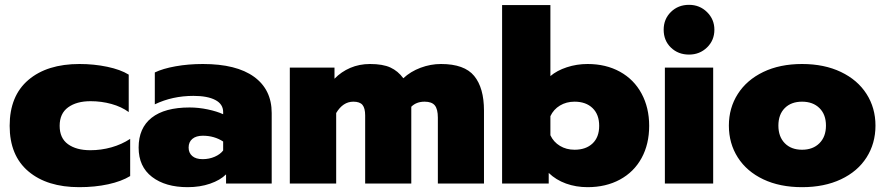

<svg xmlns="http://www.w3.org/2000/svg" viewBox="-20 -760 3665 795"><path d="M20 -239Q20 -363 97.5 -429Q175 -495 309 -495Q369 -495 424 -483.5Q479 -472 513 -451V-296Q483 -318 441.5 -329.5Q400 -341 355 -341Q297 -341 262 -315.5Q227 -290 227 -239Q227 -188 261.5 -163Q296 -138 354 -138Q399 -138 441.5 -150Q484 -162 519 -185V-31Q483 -9 428 3Q373 15 308 15Q175 15 97.5 -50.5Q20 -116 20 -239Z M554 -149Q554 -230 608 -272.5Q662 -315 765 -315Q802 -315 840 -307Q878 -299 904 -287V-296Q904 -329 871.5 -346Q839 -363 781 -363Q694 -363 621 -328V-460Q654 -476 707 -485.5Q760 -495 820 -495Q959 -495 1032 -442Q1105 -389 1105 -292V0H916V-38Q892 -14 850 0.5Q808 15 757 15Q665 15 609.5 -27.5Q554 -70 554 -149ZM904 -137V-174Q867 -198 820 -198Q792 -198 776.5 -185Q761 -172 761 -149Q761 -127 776 -114Q791 -101 819 -101Q846 -101 869 -111Q892 -121 904 -137Z M1180 -480H1365V-434Q1393 -463 1430.5 -479Q1468 -495 1512 -495Q1565 -495 1596.5 -480.5Q1628 -466 1650 -436Q1680 -464 1721.5 -479.5Q1763 -495 1806 -495Q1903 -495 1943.5 -445.5Q1984 -396 1984 -302V0H1793V-273Q1793 -308 1780.5 -323.5Q1768 -339 1738 -339Q1704 -339 1683 -318V0H1492V-282Q1492 -312 1481 -325.5Q1470 -339 1443 -339Q1400 -339 1372 -292V0H1180Z M2252 -44V0H2059V-739H2259V-445Q2286 -468 2327 -481.5Q2368 -495 2413 -495Q2489 -495 2547 -463Q2605 -431 2636.5 -372.5Q2668 -314 2668 -239Q2668 -163 2636.5 -105.5Q2605 -48 2547 -16.5Q2489 15 2413 15Q2365 15 2323.5 0Q2282 -15 2252 -44ZM2461 -239Q2461 -286 2433.5 -312.5Q2406 -339 2359 -339Q2325 -339 2298.5 -323Q2272 -307 2259 -279V-200Q2272 -172 2298.5 -156Q2325 -140 2359 -140Q2406 -140 2433.5 -166Q2461 -192 2461 -239Z M2728 -637Q2728 -681 2758 -710.5Q2788 -740 2833 -740Q2877 -740 2907.5 -710Q2938 -680 2938 -637Q2938 -593 2907.5 -563.5Q2877 -534 2833 -534Q2788 -534 2758 -563Q2728 -592 2728 -637ZM2733 -480H2933V0H2733Z M2998 -240Q2998 -313 3035 -371Q3072 -429 3140.5 -462Q3209 -495 3301 -495Q3393 -495 3462 -462Q3531 -429 3568 -371Q3605 -313 3605 -240Q3605 -166 3568 -108Q3531 -50 3462 -17.5Q3393 15 3301 15Q3209 15 3140.5 -17.5Q3072 -50 3035 -108Q2998 -166 2998 -240ZM3400 -240Q3400 -286 3373 -312.5Q3346 -339 3301 -339Q3256 -339 3229.5 -312.5Q3203 -286 3203 -240Q3203 -194 3229.5 -167Q3256 -140 3301 -140Q3346 -140 3373 -167Q3400 -194 3400 -240Z"/></svg>

Font: Prompt ExtraBold
Style: Regular
Weight: 800
Designer: Katatrad Team
Foundry: CadsonDemak
Version: Version 1.001